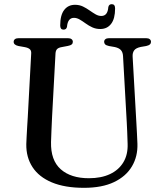

<svg xmlns="http://www.w3.org/2000/svg" viewBox="-20 -883 780 920"><path d="M587.5 -294.5 569.5 -614.5Q568.5 -632.5 559.5 -642.8Q550.5 -653 530.5 -657.5L502 -662.5Q488.5 -665.5 483.8 -670.5Q479 -675.5 479 -682.5Q479 -690.5 485 -695.2Q491 -700 502 -700H680.5Q691.5 -700 697.5 -695.2Q703.5 -690.5 703.5 -682.5Q703.5 -675 698.5 -670.2Q693.5 -665.5 680.5 -662.5L654 -658Q631 -653 622.8 -641.5Q614.5 -630 615.5 -612L633.5 -294Q635 -269 636.2 -244.8Q637.5 -220.5 638.5 -194.5Q640.5 -133.5 612.2 -85.8Q584 -38 526.5 -10.5Q469 17 382.5 17Q290.5 17 228.5 -9Q166.5 -35 135.8 -82.2Q105 -129.5 106 -192.5Q106.5 -206 107.5 -226.8Q108.5 -247.5 110 -271.8Q111.5 -296 113 -321L129.5 -627Q130.5 -640.5 122.5 -647.5Q114.5 -654.5 97 -657.5L68.5 -662.5Q45.5 -667.5 45.5 -682.5Q45.5 -690.5 51.5 -695.2Q57.5 -700 69 -700H305.5Q317 -700 323 -695.2Q329 -690.5 329 -682.5Q329 -675 323.8 -670.2Q318.5 -665.5 305.5 -663L276.5 -657.5Q261 -655 254 -648.2Q247 -641.5 246 -627.5L229.5 -323Q227.5 -286 226.5 -256.5Q225.5 -227 224.5 -202.5Q222.5 -115 271 -72Q319.5 -29 406 -29Q465 -29 507 -48.8Q549 -68.5 571.2 -105.5Q593.5 -142.5 591.5 -194.5Q590.5 -228.5 589.5 -251.8Q588.5 -275 587.5 -294.5ZM460.5 -744Q439.5 -744 422.2 -752Q405 -760 390.2 -770.8Q375.5 -781.5 361.8 -789.5Q348 -797.5 334.5 -797.5Q304.5 -797.5 301 -754.5Q298 -741 284.5 -741Q268.5 -741 268.5 -761Q268.5 -810.5 287.5 -835.2Q306.5 -860 339.5 -860Q360.5 -860 377.5 -851.8Q394.5 -843.5 409.2 -833Q424 -822.5 437.8 -814.5Q451.5 -806.5 465.5 -806.5Q496 -806.5 499 -849Q502 -863 515.5 -863Q531.5 -863 531.5 -842.5Q531.5 -793.5 512.5 -768.8Q493.5 -744 460.5 -744Z"/></svg>

Font: Fraunces 20pt
Style: Regular
Weight: 400
Version: Version 1.000;[b76b70a41]